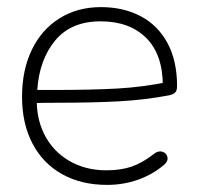

<svg xmlns="http://www.w3.org/2000/svg" viewBox="-20 -512 569 540"><path d="M42 -240Q42 -315 69.5 -372Q97 -429 147.5 -460.5Q198 -492 264 -492Q327 -492 375.5 -466.5Q424 -441 451 -391Q478 -341 478 -270Q478 -262 476 -257Q474 -252 470 -249.5Q466 -247 460 -245L456 -244Q388 -231 314.5 -227Q241 -223 137 -223Q103 -223 68 -222L69 -259H130Q238 -259 310 -263Q382 -267 455 -282L438 -270Q438 -359 391 -405.5Q344 -452 263 -452Q180 -452 135.5 -398.5Q91 -345 85 -261L84 -246Q80 -184 104 -135.5Q128 -87 174 -60Q220 -33 279 -33Q320 -33 350.5 -43.5Q381 -54 414 -80Q426 -89 437.5 -85Q449 -81 451 -69.5Q453 -58 441 -48Q409 -21 368 -6.5Q327 8 281 8Q209 8 155 -22Q101 -52 71.5 -108Q42 -164 42 -240Z"/></svg>

Font: SN Pro Thin
Style: Regular
Weight: 200
Designer: Tobias Whetton
Foundry: Supernotes
Version: Version 1.003;Glyphs 3.3 (3324)